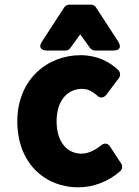

<svg xmlns="http://www.w3.org/2000/svg" viewBox="-20 -764 594 821"><path d="M54 -245C54 -70 168 37 316 37C378 37 443 13 494 -32C503 -40 505 -55 498 -65L450 -138C438 -156 421 -150 413 -143C388 -123 359 -107 328 -107C268 -107 222 -156 222 -245C222 -335 269 -384 331 -384C354 -384 374 -375 397 -354C412 -341 427 -349 434 -358L489 -431C496 -440 495 -455 486 -464C449 -500 395 -528 325 -528C181 -528 54 -423 54 -245ZM160 -587C134 -547 181 -548 181 -548H261C268 -548 276 -552 281 -559L323 -617L365 -559C369 -553 377 -548 385 -548H464C512 -548 485 -587 485 -587L390 -733C386 -740 378 -744 369 -744H276C268 -744 260 -740 255 -733Z"/></svg>

Font: Falling Sky
Style: Blk
Weight: 900
Designer: Paul D. Hunt
Foundry: Adobe Systems Incorporated
Version: Version 1.02